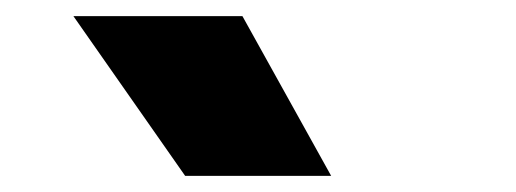

<svg xmlns="http://www.w3.org/2000/svg" viewBox="-20 -828 640 238"><path d="M209.5 -610 71 -808H280.5L390.5 -610Z"/></svg>

Font: Encode Sans SemiCondensed Black
Style: Regular
Weight: 900
Width: 4
Designer: Multiple Designers
Foundry: Impallari Type
Version: Version 2.000